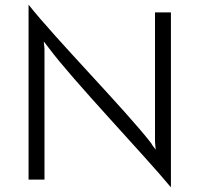

<svg xmlns="http://www.w3.org/2000/svg" viewBox="-20 -767 852 820"><path d="M642 -714V-161L645 -128C638 -137 629 -148 626 -155C517 -296 217 -601 102 -747V0H170V-558L167 -590C174 -581 183 -569 187 -564C290 -425 594 -107 710 33V-714Z"/></svg>

Font: Josefin Sans
Style: Regular
Weight: 400
Designer: Santiago Orozco
Foundry: Typemade
Version: 1.000